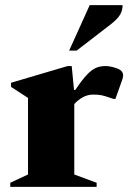

<svg xmlns="http://www.w3.org/2000/svg" viewBox="-20 -727 499 747"><path d="M20 0V-16L89 -48V-346L23 -389V-405L243 -470H259L268 -377H273Q299 -416 318 -436Q337 -456 353.5 -463Q370 -470 391 -470Q400 -470 410 -468Q420 -466 429 -463Q446 -458 452.5 -450.5Q459 -443 459 -434Q459 -427 456 -418L429 -342H422L404 -348Q387 -354 374.5 -356.5Q362 -359 343 -359Q321 -359 302 -348.5Q283 -338 269 -322V-48L356 -16V0ZM249 -530 329 -707H457Q457 -686 447 -669.5Q437 -653 413 -634L278 -530Z"/></svg>

Font: Spectral ExtraBold
Style: Regular
Weight: 800
Designer: Jean-Baptiste Levee
Foundry: Production Type
Version: Version 2.001